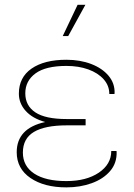

<svg xmlns="http://www.w3.org/2000/svg" viewBox="-20 -791 572 819"><path d="M263.2 8.3Q168.5 8.3 109.9 -31.7Q51.3 -71.8 51.3 -141.6Q51.3 -244.1 172.9 -270.5Q118.7 -285.6 89.6 -317.9Q60.5 -350.1 60.5 -391.6Q60.5 -460.9 114.7 -498.5Q168.9 -536.1 263.2 -536.1Q321.8 -536.1 368.9 -518.1Q416 -500 443.1 -467.8Q470.2 -435.5 468.8 -393.1L467.8 -390.1H446.3Q446.3 -425.8 422.1 -452.9Q397.9 -480 356.7 -494.9Q315.4 -509.8 263.2 -509.8Q174.8 -509.8 131.3 -477.8Q87.9 -445.8 87.9 -393.1Q87.9 -340.3 130.6 -311.8Q173.3 -283.2 264.6 -283.2H345.2V-256.3H264.6Q171.9 -256.3 124.8 -228.3Q77.6 -200.2 77.6 -140.1Q77.6 -82.5 126 -50.5Q174.3 -18.6 263.2 -18.6Q348.1 -18.6 401.4 -54.4Q454.6 -90.3 454.6 -147H476.6L477.5 -144Q479 -95.2 449.7 -61.3Q420.4 -27.3 371.1 -9.5Q321.8 8.3 263.2 8.3ZM247.6 -637.2 311 -770.5H344.2L271 -637.2Z"/></svg>

Font: Roboto Slab Thin
Style: Regular
Weight: 100
Designer: Google
Version: Version 2.000; ttfautohint (v1.8.1.43-b0c9)